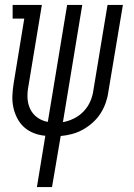

<svg xmlns="http://www.w3.org/2000/svg" viewBox="-20 -550 540 775"><path d="M129 205 163 -2Q139 -4 117 -12.5Q95 -21 78 -36Q61 -51 50 -72Q39 -93 34 -116Q29 -139 30 -163.5Q31 -188 35 -213L78 -475H31V-530H149L95 -204Q90 -179 91 -155Q92 -131 102 -110Q112 -89 131 -75.5Q150 -62 173 -58L251 -530H312L234 -57Q257 -61 279 -72Q301 -83 318 -101Q335 -119 344.5 -141Q354 -163 357 -186L414 -530H476L417 -177Q414 -155 406 -133Q398 -111 385 -91Q372 -71 353.5 -54.5Q335 -38 314 -26.5Q293 -15 270.5 -9Q248 -3 225 -1L190 205Z"/></svg>

Font: Iosevka Slab Light
Style: Italic
Weight: 300
Italic angle: -9°
Monospace: yes
Designer: Belleve Invis
Foundry: Belleve Invis
Version: Version 11.1.1; ttfautohint (v1.8.3)